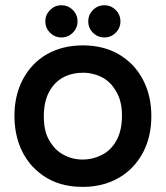

<svg xmlns="http://www.w3.org/2000/svg" viewBox="-20 -693 634 734"><path d="M171.4 -567.9Q153.3 -585.9 153.3 -611.3Q153.3 -636.7 171.4 -654.8Q189.5 -672.9 214.8 -672.9Q240.2 -672.9 258.3 -654.8Q276.4 -636.7 276.4 -611.3Q276.4 -585.9 258.3 -567.9Q240.2 -549.8 214.8 -549.8Q189.5 -549.8 171.4 -567.9ZM335.4 -567.9Q317.4 -585.9 317.4 -611.3Q317.4 -636.7 335.4 -654.8Q353.5 -672.9 378.9 -672.9Q404.3 -672.9 422.4 -654.8Q440.4 -636.7 440.4 -611.3Q440.4 -585.9 422.4 -567.9Q404.3 -549.8 378.9 -549.8Q353.5 -549.8 335.4 -567.9ZM94.7 -67.4Q35.2 -141.6 35.2 -250Q35.2 -328.1 67.4 -389.6Q100.6 -452.1 160.2 -486.3Q219.7 -519.5 296.9 -519.5Q374 -519.5 432.6 -486.3Q493.2 -451.2 525.9 -389.6Q558.6 -328.1 558.6 -249Q558.6 -169.9 526.4 -109.4Q492.2 -45.9 432.6 -12.2Q373 21.5 295.9 21.5Q182.6 21.5 111.3 -49.8Q102.5 -57.6 94.7 -67.4ZM423.8 -343.8Q394.5 -396.5 335.9 -410.2Q317.4 -415 302.2 -415Q287.1 -415 278.3 -414.1Q269.5 -413.1 259.8 -411.1Q198.2 -397.5 168.9 -343.8Q147.5 -305.7 147.5 -248Q147.5 -190.4 168.9 -155.3Q180.7 -135.7 193.4 -123Q206.1 -110.4 222.7 -101.6Q255.9 -83 296.9 -83Q334 -83 369.1 -100.6Q404.3 -118.2 425.3 -156.2Q446.3 -194.3 446.3 -251Q446.3 -307.6 423.8 -343.8Z"/></svg>

Font: FakePearl
Style: SemiBold
Weight: 400
Version: Version 1.2